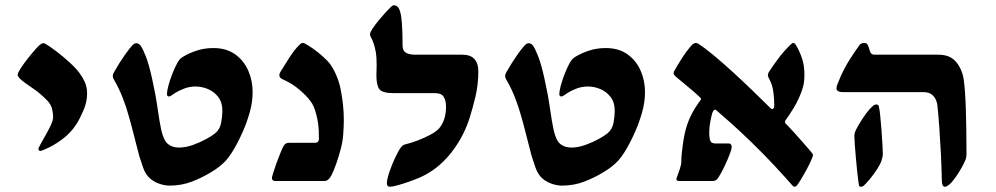

<svg xmlns="http://www.w3.org/2000/svg" viewBox="-20 -692 3806 734"><path d="M134.8 -115.2Q127 -115.2 127 -122.6Q127 -125 127.9 -127Q137.7 -146.5 150.6 -168.7Q163.6 -190.9 173.3 -211.4Q183.1 -231.9 183.1 -244.6Q183.1 -260.3 178.7 -276.9Q174.3 -293.5 161.1 -307.1Q134.3 -335.4 101.8 -356.9Q69.3 -378.4 54.2 -393.1Q47.4 -401.4 47.4 -405.8Q47.4 -410.6 52.7 -419.9Q59.1 -432.1 73.7 -451.9Q88.4 -471.7 104.2 -490.5Q120.1 -509.3 129.4 -518.1Q136.2 -523.9 139.6 -525.4Q143.1 -526.9 145.5 -526.9Q148.4 -526.9 150.9 -525.9Q153.3 -524.9 153.8 -524.4Q170.9 -514.6 196.3 -495.1Q221.7 -475.6 245.8 -453.6Q270 -431.6 283.7 -413.1Q295.4 -397.5 304.2 -378.4Q313 -359.4 313 -334Q313 -302.2 298.8 -269.5Q284.7 -236.8 272 -217.3Q251.5 -184.6 217 -158.9Q182.6 -133.3 147 -119.1Q138.2 -115.2 134.8 -115.2Z M627.9 17.6Q610.8 17.6 590.6 11Q570.3 4.4 554.7 -8.8Q536.1 -24.4 526.6 -52.7Q517.1 -81.1 512.2 -96.2Q500 -142.6 489.7 -183.6Q479.5 -224.6 471.2 -252Q463.4 -280.8 449.5 -317.1Q435.5 -353.5 415.5 -387.7Q411.1 -394.5 411.1 -401.9Q411.1 -407.2 415.5 -415.5Q438 -455.1 457.8 -482.7Q477.5 -510.3 485.4 -518.1Q493.7 -526.9 501.5 -526.9Q509.3 -526.9 517.1 -518.1Q525.9 -506.3 537.6 -476.3Q549.3 -446.3 561.5 -391.1Q574.7 -332.5 582.5 -277.6Q590.3 -222.7 596.7 -194.3Q606 -153.8 622.8 -140.9Q639.6 -127.9 664.1 -127.9Q689.9 -127.9 717.8 -137.9Q745.6 -147.9 768.6 -160.6Q791.5 -173.3 802.2 -182.1Q820.8 -197.3 825.4 -222.7Q830.1 -248 830.1 -268.1Q830.1 -300.8 814.2 -321.3Q798.3 -341.8 774.9 -351.6Q751.5 -361.3 727.5 -361.3Q705.1 -361.3 684.3 -353.5Q663.6 -345.7 648.4 -335.9Q641.6 -331.5 636 -327.4Q630.4 -323.2 626.5 -323.2Q618.2 -323.2 618.2 -332.5Q618.2 -343.3 623.8 -364.5Q629.4 -385.7 638.4 -408.9Q647.5 -432.1 656.7 -449.2Q662.1 -459 667.2 -465.1Q672.4 -471.2 681.6 -476.1Q703.6 -489.3 732.7 -498.8Q761.7 -508.3 795.9 -508.3Q845.7 -508.3 879.2 -484.1Q912.6 -460 929.2 -421.6Q945.8 -383.3 945.8 -340.3Q945.8 -301.3 934.6 -262.2Q923.3 -223.1 909.7 -192.1Q896 -161.1 887.7 -146Q864.7 -101.6 843.5 -78.1Q822.3 -54.7 786.1 -33.2Q754.4 -13.7 714.4 2Q674.3 17.6 627.9 17.6Z M1032.7 0Q1019.5 0 1019.5 -11.7Q1019.5 -15.1 1024.2 -30.5Q1028.8 -45.9 1036.1 -65.9Q1043.5 -85.9 1050.8 -104.2Q1058.1 -122.6 1063 -131.8Q1067.4 -140.6 1073 -143.3Q1078.6 -146 1084.5 -146H1184.1Q1190.4 -146 1194.8 -149.4Q1199.2 -152.8 1199.2 -163.6Q1199.2 -199.7 1196.3 -218.5Q1193.4 -237.3 1189.5 -252.9Q1184.6 -271.5 1179.4 -283.9Q1174.3 -296.4 1165.5 -307.1Q1153.3 -324.2 1125.5 -348.4Q1097.7 -372.6 1058.1 -390.1Q1047.9 -395.5 1047.9 -404.3Q1047.9 -411.1 1052.2 -417.5Q1065.9 -439.9 1085.2 -470.2Q1104.5 -500.5 1124 -520Q1127.9 -523.9 1130.6 -525.9Q1133.3 -527.8 1138.2 -527.8Q1143.1 -527.8 1155.3 -520Q1178.2 -506.3 1197.8 -490.2Q1217.3 -474.1 1232.4 -458.5Q1247.6 -442.9 1261.2 -414.1Q1274.9 -385.3 1281.7 -354Q1288.1 -320.8 1291.3 -291.7Q1294.4 -262.7 1294.4 -233.9Q1294.4 -208.5 1292 -177.7Q1289.6 -147 1282.2 -121.1Q1275.9 -96.7 1266.1 -68.1Q1256.3 -39.6 1246.6 -21Q1235.8 0 1219.2 0Z M1470.7 22Q1459 22 1459 8.8Q1459 -6.3 1468.5 -34.4Q1478 -62.5 1491 -89.8Q1503.9 -117.2 1513.2 -129.4Q1521 -138.7 1529.3 -140.1Q1550.3 -145 1576.2 -154.8Q1602.1 -164.6 1625 -176.8Q1647.9 -189 1658.7 -201.2Q1685.1 -232.9 1685.1 -283.7Q1685.1 -308.1 1676 -322Q1667 -335.9 1644 -335.9H1485.4Q1441.9 -335.9 1430.4 -350.8Q1418.9 -365.7 1418.9 -405.3Q1418.9 -408.2 1419.4 -420.4Q1419.9 -432.6 1419.9 -441.9Q1419.9 -455.1 1419.2 -468.8Q1418.5 -482.4 1416.5 -494.1Q1413.1 -511.2 1408.7 -525.1Q1404.3 -539.1 1397 -551.3Q1394.5 -557.1 1394.5 -561Q1394.5 -564.5 1397 -570.3Q1403.3 -583 1418 -601.8Q1432.6 -620.6 1448.7 -638.4Q1464.8 -656.2 1475.1 -666Q1481 -671.9 1485.4 -671.9Q1503.4 -671.9 1509.8 -646.5Q1514.2 -633.3 1516.1 -606.4Q1518.1 -579.6 1518.6 -554Q1519 -528.3 1519 -517.1Q1519 -498 1531.7 -490.5Q1544.4 -482.9 1568.4 -482.9H1747.1Q1778.8 -482.9 1793.7 -466.3Q1808.6 -449.7 1808.6 -419.9Q1808.6 -368.7 1797.4 -321.5Q1786.1 -274.4 1773.4 -235.4Q1749.5 -163.1 1700.7 -103Q1651.9 -43 1584.5 -13.2Q1567.4 -5.9 1543.9 2.4Q1520.5 10.7 1499.8 16.4Q1479 22 1470.7 22Z M2127.9 17.6Q2110.8 17.6 2090.6 11Q2070.3 4.4 2054.7 -8.8Q2036.1 -24.4 2026.6 -52.7Q2017.1 -81.1 2012.2 -96.2Q2000 -142.6 1989.7 -183.6Q1979.5 -224.6 1971.2 -252Q1963.4 -280.8 1949.5 -317.1Q1935.5 -353.5 1915.5 -387.7Q1911.1 -394.5 1911.1 -401.9Q1911.1 -407.2 1915.5 -415.5Q1938 -455.1 1957.8 -482.7Q1977.5 -510.3 1985.4 -518.1Q1993.7 -526.9 2001.5 -526.9Q2009.3 -526.9 2017.1 -518.1Q2025.9 -506.3 2037.6 -476.3Q2049.3 -446.3 2061.5 -391.1Q2074.7 -332.5 2082.5 -277.6Q2090.3 -222.7 2096.7 -194.3Q2106 -153.8 2122.8 -140.9Q2139.6 -127.9 2164.1 -127.9Q2189.9 -127.9 2217.8 -137.9Q2245.6 -147.9 2268.6 -160.6Q2291.5 -173.3 2302.2 -182.1Q2320.8 -197.3 2325.4 -222.7Q2330.1 -248 2330.1 -268.1Q2330.1 -300.8 2314.2 -321.3Q2298.3 -341.8 2274.9 -351.6Q2251.5 -361.3 2227.5 -361.3Q2205.1 -361.3 2184.3 -353.5Q2163.6 -345.7 2148.4 -335.9Q2141.6 -331.5 2136 -327.4Q2130.4 -323.2 2126.5 -323.2Q2118.2 -323.2 2118.2 -332.5Q2118.2 -343.3 2123.8 -364.5Q2129.4 -385.7 2138.4 -408.9Q2147.5 -432.1 2156.7 -449.2Q2162.1 -459 2167.2 -465.1Q2172.4 -471.2 2181.6 -476.1Q2203.6 -489.3 2232.7 -498.8Q2261.7 -508.3 2295.9 -508.3Q2345.7 -508.3 2379.2 -484.1Q2412.6 -460 2429.2 -421.6Q2445.8 -383.3 2445.8 -340.3Q2445.8 -301.3 2434.6 -262.2Q2423.3 -223.1 2409.7 -192.1Q2396 -161.1 2387.7 -146Q2364.7 -101.6 2343.5 -78.1Q2322.3 -54.7 2286.1 -33.2Q2254.4 -13.7 2214.4 2Q2174.3 17.6 2127.9 17.6Z M3017.6 22Q3015.1 22 3013.2 20.3Q3011.2 18.6 3009.8 17.6Q2982.9 -13.2 2942.6 -56.6Q2902.3 -100.1 2851.6 -149.4Q2809.6 -189.9 2776.9 -219.2Q2744.1 -248.5 2725.6 -264.2Q2721.7 -267.6 2718.5 -270.3Q2715.3 -272.9 2713.4 -272.9Q2708 -272.9 2702.6 -258.8Q2700.2 -251 2695.8 -229Q2691.4 -207 2691.4 -186.5Q2691.4 -157.7 2697.8 -149.4Q2700.2 -146.5 2705.1 -145Q2710 -143.6 2712.4 -143.6H2765.6Q2777.3 -143.6 2777.3 -129.4Q2777.3 -122.6 2768.8 -100.3Q2760.3 -78.1 2748.3 -53.2Q2736.3 -28.3 2726.1 -13.2Q2719.2 0 2703.6 0H2575.7Q2565.9 0 2565.9 -7.8Q2565.9 -10.7 2568.8 -17.6Q2572.3 -25.9 2578.4 -44.4Q2584.5 -63 2584.5 -71.8Q2584.5 -87.9 2586.7 -109.4Q2588.9 -130.9 2592 -150.9Q2595.2 -170.9 2597.7 -182.1Q2606 -218.8 2620.8 -249Q2635.7 -279.3 2657.2 -308.1Q2660.2 -311 2660.2 -314Q2660.2 -315.4 2656.7 -319.1Q2653.3 -322.8 2650.9 -324.7Q2639.2 -335.9 2621.6 -350.6Q2604 -365.2 2587.6 -378.9Q2571.3 -392.6 2562.5 -399.9Q2555.2 -406.7 2555.2 -412.1Q2555.2 -417 2556.6 -418.9Q2566.4 -437 2585.7 -467.5Q2605 -498 2626 -521Q2633.8 -527.8 2639.6 -527.8Q2642.6 -527.8 2645.3 -526.6Q2647.9 -525.4 2650.4 -524.4Q2672.4 -510.3 2705.8 -482.7Q2739.3 -455.1 2777.3 -420.4Q2815.4 -385.7 2853.5 -349.1Q2891.6 -312.5 2923.3 -280.8Q2925.3 -278.8 2927.7 -276.9Q2930.2 -274.9 2932.1 -274.9Q2939.9 -274.9 2939.9 -291.5Q2939.9 -313 2937 -336.4Q2934.1 -359.9 2926.8 -377.4Q2922.9 -386.2 2919.2 -393.1Q2915.5 -399.9 2915.5 -404.3Q2915.5 -411.1 2919.9 -417.5Q2933.1 -438.5 2955.6 -468.5Q2978 -498.5 3003.4 -522.5Q3005.9 -524.4 3008.1 -526.1Q3010.3 -527.8 3013.2 -527.8Q3016.6 -527.8 3019.3 -524.7Q3022 -521.5 3023.9 -518.1Q3037.1 -495.6 3046.1 -468.5Q3055.2 -441.4 3055.2 -406.7Q3055.2 -378.4 3049.8 -359.1Q3044.4 -339.8 3035.2 -319.8Q3026.4 -298.8 3012 -275.6Q2997.6 -252.4 2981.9 -230.5Q2981 -228.5 2981 -225.6Q2981 -222.2 2983.4 -219.7Q2997.1 -206.1 3013.9 -187.5Q3030.8 -168.9 3046.4 -151.1Q3062 -133.3 3072.8 -120.8Q3083.5 -108.4 3084.5 -106.9Q3087.9 -102.1 3087.9 -99.6Q3087.9 -96.2 3086.7 -93.5Q3085.4 -90.8 3084.5 -87.4Q3077.1 -68.8 3064.7 -45.9Q3052.2 -22.9 3041.3 -5.1Q3030.3 12.7 3026.9 16.6Q3024.9 18.6 3022.5 20.3Q3020 22 3017.6 22Z M3592.8 22Q3580.6 22 3580.6 -2Q3579.6 -52.7 3576.9 -105.7Q3574.2 -158.7 3570.8 -206.5Q3567.4 -254.4 3563.5 -289.6Q3563 -297.9 3558.1 -309.8Q3553.2 -321.8 3542 -330.8Q3530.8 -339.8 3509.3 -339.8H3202.6Q3177.7 -339.8 3177.7 -355Q3177.7 -361.3 3183.3 -374.5Q3189 -387.7 3195.3 -403.3Q3210 -435.5 3229.7 -466.6Q3249.5 -497.6 3266.1 -520Q3272 -527.8 3284.7 -527.8Q3294.9 -527.8 3298.8 -517.1Q3302.7 -506.3 3306.4 -494.6Q3310.1 -482.9 3323.2 -482.9H3567.4Q3613.3 -482.9 3636.5 -453.6Q3659.7 -424.3 3664.6 -384.8Q3669.9 -348.1 3672.4 -271.7Q3674.8 -195.3 3674.8 -103.5Q3674.8 -93.8 3672.4 -85Q3668.9 -74.2 3658 -54.2Q3647 -34.2 3633.5 -14.9Q3620.1 4.4 3608.4 14.2Q3598.1 22 3592.8 22ZM3271.5 22Q3265.1 22 3263.9 16.8Q3262.7 11.7 3262.2 6.8Q3259.8 -8.8 3257.1 -34.4Q3254.4 -60.1 3252 -87.9Q3249.5 -115.7 3247.8 -138.7Q3246.1 -161.6 3246.1 -171.4Q3246.1 -179.7 3248 -185.1Q3250 -190.4 3252.9 -196.8Q3259.8 -210.9 3274.9 -234.6Q3290 -258.3 3303.7 -273.9Q3311.5 -282.2 3317.4 -287.4Q3323.2 -292.5 3329.6 -292.5Q3337.4 -292.5 3338.9 -288.1Q3340.3 -283.7 3340.8 -279.8Q3342.8 -272 3345.2 -247.8Q3347.7 -223.6 3349.9 -194.3Q3352.1 -165 3353.5 -139.9Q3355 -114.7 3355 -104.5Q3355 -92.3 3349.6 -77.1Q3344.7 -63 3331.8 -43.2Q3318.8 -23.4 3304.4 -6.3Q3290 10.7 3281.2 18.6Q3276.4 22 3271.5 22Z"/></svg>

Font: David Libre
Style: Bold
Weight: 700
Designer: Ismar David, J. Victor Gaultney, Annie Olsen and Meir Sadan
Foundry: Monotype Imaging Inc. & SIL International
Version: Version 1.100; ttfautohint (v1.8.4.7-5d5b)